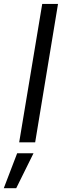

<svg xmlns="http://www.w3.org/2000/svg" viewBox="-93 -748 325 1009"><path d="M211.9 -727.5 91.8 0H7.8L128.9 -727.5ZM-73.2 241.2 -2.9 57.6H83L-7.8 241.2Z"/></svg>

Font: Inter Tight
Style: Italic
Weight: 400
Italic angle: -9.39999°
Designer: Rasmus Andersson
Foundry: rsms
Version: Version 3.002